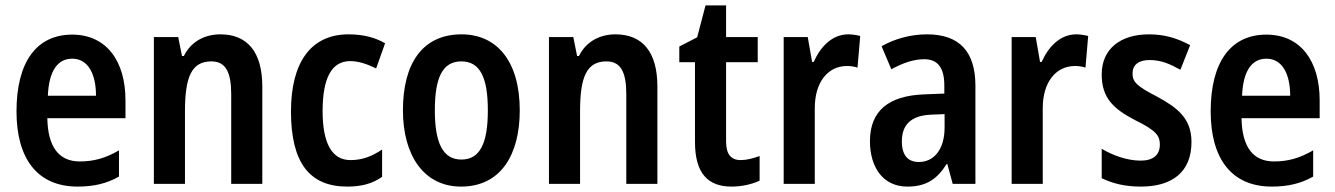

<svg xmlns="http://www.w3.org/2000/svg" viewBox="-20 -680 4937 710"><path d="M247 -552C116 -552 41 -452 41 -268C41 -96 116 10 267 10C326 10 374 -1 420 -27V-124C370 -95 327 -83 275 -83C198 -83 157 -136 155 -243H444V-309C444 -455 373 -552 247 -552ZM247 -463C306 -463 335 -406 335 -326H157C161 -421 195 -463 247 -463Z M795 -553C739 -553 687 -528 660 -473H653L639 -543H549V0H664V-268C664 -397 689 -453 762 -453C815 -453 835 -412 835 -332V0H950V-360C950 -490 893 -553 795 -553Z M1264 10C1315 10 1356 0 1393 -26V-127C1355 -102 1321 -88 1276 -88C1208 -88 1173 -149 1173 -269C1173 -391 1206 -454 1275 -454C1305 -454 1336 -444 1371 -427L1404 -520C1371 -539 1329 -553 1269 -553C1128 -553 1056 -447 1056 -268C1056 -79 1124 10 1264 10Z M1902 -272C1902 -454 1817 -553 1687 -553C1542 -553 1470 -445 1470 -272C1470 -106 1547 10 1685 10C1832 10 1902 -108 1902 -272ZM1588 -272C1588 -394 1617 -453 1686 -453C1755 -453 1784 -394 1784 -272C1784 -150 1755 -90 1686 -90C1618 -90 1588 -151 1588 -272Z M2256 -553C2200 -553 2148 -528 2121 -473H2114L2100 -543H2010V0H2125V-268C2125 -397 2150 -453 2223 -453C2276 -453 2296 -412 2296 -332V0H2411V-360C2411 -490 2354 -553 2256 -553Z M2719 -88C2682 -88 2665 -111 2665 -157V-450H2782V-543H2665V-660H2589L2558 -542L2492 -508V-450H2550V-155C2550 -39 2598 10 2685 10C2724 10 2762 1 2789 -12V-103C2764 -94 2741 -88 2719 -88Z M3117 -553C3057 -553 3014 -507 2989 -451H2983L2967 -543H2878V0H2993V-280C2993 -376 3041 -436 3113 -436C3123 -436 3140 -434 3151 -430L3161 -547C3145 -551 3129 -553 3117 -553Z M3408 -553C3348 -553 3289 -537 3240 -509L3276 -424C3321 -448 3359 -461 3398 -461C3448 -461 3472 -429 3472 -364V-334L3397 -331C3266 -326 3197 -270 3197 -158C3197 -62 3245 10 3335 10C3405 10 3445 -17 3481 -74H3483L3503 0H3587V-363C3587 -490 3527 -553 3408 -553ZM3424 -256 3473 -258V-208C3473 -128 3434 -81 3378 -81C3339 -81 3315 -104 3315 -157C3315 -217 3347 -253 3424 -256Z M3960 -553C3900 -553 3857 -507 3832 -451H3826L3810 -543H3721V0H3836V-280C3836 -376 3884 -436 3956 -436C3966 -436 3983 -434 3994 -430L4004 -547C3988 -551 3972 -553 3960 -553Z M4386 -155C4386 -243 4333 -282 4260 -322C4184 -361 4168 -377 4168 -408C4168 -440 4190 -458 4231 -458C4275 -458 4307 -443 4345 -422L4381 -513C4331 -540 4284 -553 4229 -553C4122 -553 4054 -498 4054 -405C4054 -319 4096 -278 4177 -236C4259 -196 4269 -176 4269 -145C4269 -108 4246 -86 4198 -86C4148 -86 4093 -106 4054 -130V-21C4096 -1 4140 10 4199 10C4316 10 4386 -45 4386 -155Z M4663 -552C4532 -552 4457 -452 4457 -268C4457 -96 4532 10 4683 10C4742 10 4790 -1 4836 -27V-124C4786 -95 4743 -83 4691 -83C4614 -83 4573 -136 4571 -243H4860V-309C4860 -455 4789 -552 4663 -552ZM4663 -463C4722 -463 4751 -406 4751 -326H4573C4577 -421 4611 -463 4663 -463Z"/></svg>

Font: Noto Sans Gujarati UI Condensed SemiBold
Style: Regular
Weight: 600
Width: 3
Designer: Jelle Bosma - Monotype Design Team, Universal Thirst
Foundry: Monotype Imaging Inc.
Version: Version 2.106